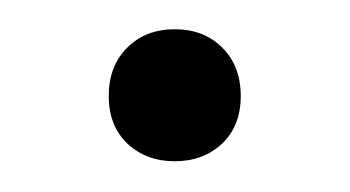

<svg xmlns="http://www.w3.org/2000/svg" viewBox="-20 -102 233 128"><path d="M96.5 5.5Q77.5 5.5 65 -6.2Q52.5 -18 52.5 -38Q52.5 -58 64.8 -70.2Q77 -82.5 96.5 -82.5Q116 -82.5 128.2 -70.2Q140.5 -58 140.5 -38Q140.5 -18 128 -6.2Q115.5 5.5 96.5 5.5Z"/></svg>

Font: Encode Sans Condensed Condensed Light
Style: Regular
Weight: 300
Width: 3
Designer: Multiple Designers
Foundry: Impallari Type
Version: Version 3.000; ttfautohint (v1.8.3) -l 8 -r 50 -G 200 -x 14 